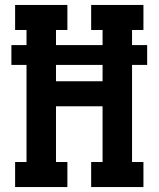

<svg xmlns="http://www.w3.org/2000/svg" viewBox="-20 -755 640 775"><path d="M41 0V-101H87V-493H26V-573H87V-634H41V-735H252V-634H206V-573H394V-634H348V-735H559V-634H513V-573H574V-493H513V-101H559V0H348V-101H394V-326H206V-101H252V0ZM206 -427H394V-493H206Z"/></svg>

Font: Iosevka Curly Slab Extended
Style: Bold
Weight: 700
Width: 7
Monospace: yes
Designer: Belleve Invis
Foundry: Belleve Invis
Version: Version 11.1.0; ttfautohint (v1.8.3)